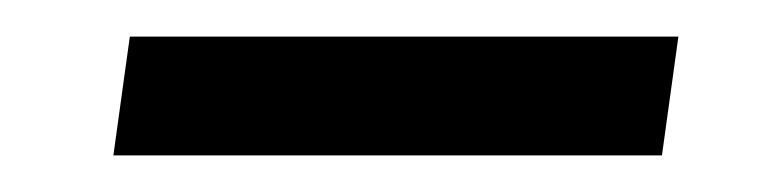

<svg xmlns="http://www.w3.org/2000/svg" viewBox="-20 -325 421 105"><path d="M51 -305H351L342 -240H42Z"/></svg>

Font: Brygada 1918
Style: Italic
Weight: 400
Italic angle: -8°
Designer: Mateusz Machalski | Borys Kosmynka | Przemek Hoffer
Foundry: NIEPODLEGLA 2018
Version: Version 3.006